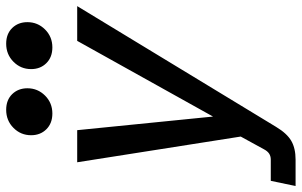

<svg xmlns="http://www.w3.org/2000/svg" viewBox="-204 -601 991 631"><g transform="rotate(-90 291.5 -285.5)"><path d="M-4.4 190.4 12.7 108.9H82.5Q93.8 108.9 102.1 103.5Q110.4 98.1 116.7 85.9L169.4 -10.3L161.6 31.7L73.7 -527.3H179.2L227.1 -49.3L208.5 -53.2L472.7 -527.3H586.9L189.9 126.5Q168.5 162.1 144 176.3Q119.6 190.4 82.5 190.4ZM233.9 -608.9Q201.7 -608.9 182.1 -628.7Q162.6 -648.4 162.6 -678.7Q162.6 -712.9 186.8 -736.8Q210.9 -760.7 246.1 -760.7Q278.3 -760.7 297.6 -741Q316.9 -721.2 316.9 -690.9Q316.9 -657.2 293 -633.1Q269 -608.9 233.9 -608.9ZM451.2 -608.9Q418.9 -608.9 399.4 -628.7Q379.9 -648.4 379.9 -678.7Q379.9 -712.9 404.1 -736.8Q428.2 -760.7 463.4 -760.7Q495.6 -760.7 514.9 -741Q534.2 -721.2 534.2 -690.9Q534.2 -657.2 510.3 -633.1Q486.3 -608.9 451.2 -608.9Z"/></g></svg>

Font: Schibsted Grotesk Medium
Style: Italic
Weight: 500
Italic angle: -12°
Designer: Bakken & Baeck AS, Henrik Kongsvoll
Foundry: Schibsted ASA
Version: Version 1.100;gftools[0.9.25]